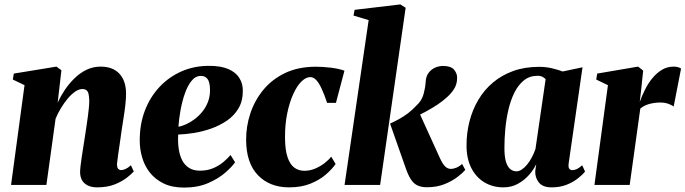

<svg xmlns="http://www.w3.org/2000/svg" viewBox="-20 -837 3102 869"><path d="M241 -372.5Q254 -401 273 -429.5Q292 -458 316.8 -482.2Q341.5 -506.5 371.2 -521Q401 -535.5 435 -535.5Q491 -535.5 520.8 -503Q550.5 -470.5 550.5 -413Q550.5 -389.5 547.2 -361Q544 -332.5 539.2 -303.2Q534.5 -274 530.5 -247Q527.5 -222.5 523 -193.8Q518.5 -165 515 -139Q511.5 -113 509.5 -95.5Q509.5 -77.5 515.5 -72.2Q521.5 -67 528 -67Q536.5 -67 547.5 -71.8Q558.5 -76.5 572.5 -89L585.5 -61Q575.5 -49.5 553.8 -32.5Q532 -15.5 498.8 -2.2Q465.5 11 419.5 11Q395 11 377.5 2.5Q360 -6 351.2 -21.5Q342.5 -37 342.5 -58Q342.5 -67.5 344.5 -85.8Q346.5 -104 350 -126.8Q353.5 -149.5 357.2 -173Q361 -196.5 364 -216.5Q367.5 -239.5 371 -263Q374.5 -286.5 377.5 -308.2Q380.5 -330 382.2 -348.5Q384 -367 384 -380.5Q383.5 -400 380.8 -411.8Q378 -423.5 371.2 -428.8Q364.5 -434 352.5 -434Q337 -434 320 -422.2Q303 -410.5 286.5 -390.8Q270 -371 255.5 -347Q241 -323 231.5 -299.5L190 0H30L91 -451.5L38 -477L42.5 -504L235.5 -535.5L258 -519Z M1044 -102.5Q1030.5 -82.5 999.5 -55.5Q968.5 -28.5 921.8 -8.2Q875 12 813 12Q759.5 12 721.5 -6.2Q683.5 -24.5 659.2 -54.8Q635 -85 623.8 -123Q612.5 -161 612.5 -200Q612 -274 635.5 -335.8Q659 -397.5 701.5 -443Q744 -488.5 801.2 -513.8Q858.5 -539 926 -539Q980.5 -539 1014 -524.2Q1047.5 -509.5 1063.2 -484.2Q1079 -459 1079 -427.5Q1079.5 -381 1060 -347.5Q1040.5 -314 1007.8 -291.5Q975 -269 936 -255.2Q897 -241.5 857.8 -235.2Q818.5 -229 786.5 -228Q784.5 -192.5 789 -162.5Q793.5 -132.5 805 -110.8Q816.5 -89 836.2 -76.8Q856 -64.5 884.5 -64.5Q918 -64.5 944.2 -75.5Q970.5 -86.5 990.2 -103Q1010 -119.5 1023.5 -135.5ZM890 -493.5Q865 -493.5 847 -471.2Q829 -449 816.8 -414Q804.5 -379 797.2 -339Q790 -299 787.5 -263.5Q803.5 -266 822.8 -274.8Q842 -283.5 861 -297.8Q880 -312 896 -331.8Q912 -351.5 921.5 -376.5Q931 -401.5 930.5 -431.5Q930 -466 919 -479.8Q908 -493.5 890 -493.5Z M1288.5 11Q1200.5 11 1147.5 -44Q1094.5 -99 1094 -203.5Q1093.5 -264.5 1113 -323.5Q1132.5 -382.5 1172 -430.5Q1211.5 -478.5 1271 -506.8Q1330.5 -535 1410 -535Q1439.5 -535 1476.2 -530.8Q1513 -526.5 1539 -517L1500.5 -371.5H1460.5Q1448 -409 1436 -435Q1424 -461 1411.5 -474.5Q1399 -488 1384 -488Q1364.5 -488 1344.2 -468Q1324 -448 1307.2 -411.2Q1290.5 -374.5 1280 -324Q1269.5 -273.5 1270 -212.5Q1270.5 -157 1281.8 -124.5Q1293 -92 1312.5 -78Q1332 -64 1357 -64Q1383 -64 1406.5 -74Q1430 -84 1448.8 -98.5Q1467.5 -113 1479 -128L1499 -95Q1483.5 -72 1455 -47.2Q1426.5 -22.5 1385.2 -5.8Q1344 11 1288.5 11Z M1539.5 0 1648.5 -746 1580 -766.5 1585 -792.5 1792 -817 1816 -802 1700.5 0ZM1911.5 10.5Q1887 10.5 1869.5 2.2Q1852 -6 1839.8 -25Q1827.5 -44 1816.5 -75.5L1745.5 -277.5Q1767 -287.5 1786.5 -298.2Q1806 -309 1825.5 -323.5Q1845 -338 1865.5 -360Q1889 -381.5 1897 -410.8Q1905 -440 1906.5 -465Q1907.5 -490.5 1919.5 -506.8Q1931.5 -523 1949.2 -530.8Q1967 -538.5 1985.5 -538.5Q2020.5 -538.5 2034.8 -522Q2049 -505.5 2049 -485Q2049 -455 2034.2 -432.8Q2019.5 -410.5 1999 -393.5Q1984.5 -380 1961 -364.2Q1937.5 -348.5 1909.2 -333Q1881 -317.5 1852.2 -304.5Q1823.5 -291.5 1798.5 -282.5L1873 -337L1971.5 -120.5Q1984 -94 1995.2 -83.2Q2006.5 -72.5 2021.5 -72.5Q2031 -72.5 2044.8 -77.8Q2058.5 -83 2071.5 -95L2086 -68Q2074.5 -54.5 2050.5 -36Q2026.5 -17.5 1991.8 -3.5Q1957 10.5 1911.5 10.5Z M2554 -99Q2551.5 -80.5 2556.2 -73.8Q2561 -67 2570.5 -67Q2580.5 -67 2590.8 -71.8Q2601 -76.5 2615 -89L2628 -60.5Q2616 -45.5 2594.5 -28.8Q2573 -12 2543.5 -0.5Q2514 11 2477 11Q2436.5 11 2419 -11Q2401.5 -33 2402.5 -62L2407 -94Q2396 -70 2375 -46Q2354 -22 2324.8 -5.5Q2295.5 11 2258.5 11Q2210.5 11 2172.8 -11.5Q2135 -34 2113.2 -76.5Q2091.5 -119 2091.5 -179Q2091.5 -235.5 2105 -288Q2118.5 -340.5 2145 -385.2Q2171.5 -430 2211.2 -463.5Q2251 -497 2303.2 -515.8Q2355.5 -534.5 2420 -534.5Q2450.5 -534.5 2478 -528Q2505.5 -521.5 2527 -513.5L2616.5 -532.5ZM2449.5 -478.5Q2445 -484 2436 -489Q2427 -494 2413 -494Q2377 -494 2351.2 -473.2Q2325.5 -452.5 2308.2 -417.8Q2291 -383 2281 -340Q2271 -297 2267 -252.5Q2263 -208 2263 -168Q2263 -127.5 2270.2 -104.2Q2277.5 -81 2290 -71.2Q2302.5 -61.5 2317.5 -61.5Q2329 -61.5 2341.2 -69.5Q2353.5 -77.5 2365 -91.2Q2376.5 -105 2386.5 -123.5Q2396.5 -142 2403.5 -162.5Z M2670.5 0 2731.5 -451.5 2678.5 -477 2683 -504 2868 -535.5 2891 -517.5 2881.5 -426.5 2875.5 -375.5Q2885.5 -404 2899.8 -432.2Q2914 -460.5 2933.2 -483.8Q2952.5 -507 2976.2 -521.2Q3000 -535.5 3028.5 -535.5Q3042 -535.5 3050.5 -532.5Q3059 -529.5 3062.5 -526.5L3029 -354.5Q3026 -358.5 3008.5 -365.8Q2991 -373 2968.5 -373Q2954.5 -373 2941.2 -371Q2928 -369 2916.5 -365.8Q2905 -362.5 2895.2 -357.2Q2885.5 -352 2878 -345.5L2830 0Z"/></svg>

Font: Merriweather 96pt Black
Style: Italic
Weight: 900
Italic angle: -7.8°
Version: Version 2.101